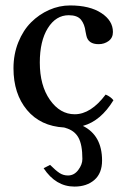

<svg xmlns="http://www.w3.org/2000/svg" viewBox="-20 -461 461 709"><path d="M141.1 160.2 165 147.9Q186 168.9 200 178Q213.9 187 231 187Q253.9 187 269 166.7Q284.2 146.5 284.2 126Q284.2 73.2 269.5 46.9Q254.9 20.5 221.2 11.2H224.1Q219.7 11.2 216.8 9.8Q129.4 4.9 79.6 -54.9Q29.8 -114.7 29.8 -209Q29.8 -260.7 47.6 -304.9Q65.4 -349.1 94.7 -378.4Q124 -407.7 161.4 -424.3Q198.7 -440.9 238.8 -440.9Q311.5 -440.9 354.2 -412.8Q397 -384.8 397 -342.8Q397 -321.3 381.1 -309.6Q365.2 -297.9 344.2 -297.9Q305.2 -297.9 298.8 -330.1Q298.8 -330.6 295.9 -344.2Q292.5 -371.6 279.1 -388.2Q265.6 -404.8 233.9 -404.8Q186.5 -404.8 156.7 -357.2Q127 -309.6 127 -230Q127 -145.5 164.3 -92.3Q201.7 -39.1 255.9 -39.1Q315.4 -39.1 370.1 -111.8Q388.7 -104 398.9 -90.8Q352.1 -14.2 286.1 3.9Q356.9 39.1 356.9 131.8Q356.9 178.7 328.6 203.4Q300.3 228 254.9 228Q186 228 141.1 160.2Z"/></svg>

Font: Common Serif Medium
Style: Regular
Weight: 500
Designer: Philipp H. Poll, Khaled Hosny
Foundry: Stefan Peev, Context Ltd.
Version: Version 1.026